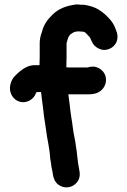

<svg xmlns="http://www.w3.org/2000/svg" viewBox="-20 -776 565 851"><path d="M275 -522V-585C277 -592 279 -598 280 -602C283 -614 289 -623 300 -629C304 -631 307 -633 309 -634C317 -636 323 -637 327 -637C331 -637 335 -636 343 -636C351 -636 358 -633 363 -627C368 -621 373 -616 378 -611C379 -609 382 -602 387 -592C393 -577 404 -567 419 -560C434 -553 449 -553 464 -559C479 -565 491 -576 497 -592C503 -608 502 -626 493 -646C486 -666 475 -683 462 -696L447 -711C427 -729 407 -741 387 -747C367 -753 354 -755 347 -755C340 -755 334 -755 327 -756C320 -757 311 -756 298 -753C259 -746 228 -729 206 -704C185 -683 172 -660 166 -635C159 -617 156 -600 156 -584V-522L155 -487H137C109 -489 78 -473 45 -438C37 -430 30 -418 26 -401C22 -384 24 -369 32 -354C40 -339 53 -329 68 -325C83 -321 98 -323 112 -331C126 -339 135 -350 140 -365L143 -368H162C163 -359 164 -351 165 -342L170 -304C173 -272 177 -246 180 -228L189 -167L194 -140C198 -118 200 -102 201 -93C202 -84 202 -76 203 -70C204 -64 205 -59 206 -54C207 -49 207 -44 208 -37C209 -30 211 -24 212 -18C213 -12 214 -8 214 -5C217 16 225 32 238 42C251 52 266 56 282 54C298 52 312 44 322 31C332 18 335 3 333 -12C331 -27 329 -37 328 -41C327 -45 325 -60 322 -87C321 -92 321 -99 320 -106C319 -113 317 -122 316 -132C315 -142 313 -152 311 -162L306 -188C305 -197 303 -206 302 -216C301 -226 299 -239 296 -256C293 -273 291 -294 288 -319L283 -357V-358H374C406 -358 429 -369 442 -392C450 -407 452 -421 448 -437C444 -453 433 -466 418 -474C403 -482 387 -483 368 -477H289C284 -477 279 -477 274 -478Z"/></svg>

Font: AppleStorm
Style: Xbd
Weight: 800
Foundry: Cannot Into Space Fonts
Version: Version 1.01